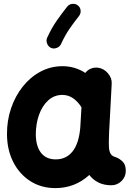

<svg xmlns="http://www.w3.org/2000/svg" viewBox="-20 -905 679 992"><path d="M555.2 52.2Q517.6 52.2 489.3 38.3Q460.9 24.4 441.4 -1Q367.2 66.9 266.1 66.9Q193.4 66.9 137 31Q80.6 -4.9 48.6 -67.6Q16.6 -130.4 16.1 -210.9Q15.6 -281.7 37.1 -345.2Q58.6 -408.7 97.7 -457.8Q136.7 -506.8 189.2 -534.9Q241.7 -563 303.2 -563Q367.2 -563 420.9 -528.3Q431.6 -543 449.2 -550.3Q466.8 -557.6 486.8 -555.2Q517.1 -550.8 538.1 -525.9Q559.1 -501 557.1 -471.7L544.9 -243.2Q544.4 -235.8 543.9 -228.5Q543 -207.5 542.5 -181.9Q542 -156.2 543 -143.6Q543.9 -125.5 550.8 -111.8Q557.6 -98.1 579.6 -92.3Q597.2 -85.9 613.5 -70.3Q629.9 -54.7 629.9 -22Q629.9 8.3 607.9 30.3Q585.9 52.2 555.2 52.2ZM268.1 -81.5Q322.3 -81.5 355.2 -123Q388.2 -164.6 395 -248.5Q395 -254.9 395.5 -260.3Q395.5 -263.2 396 -266.1L400.9 -350.6Q381.8 -380.9 357.2 -397.7Q332.5 -414.6 301.8 -414.6Q260.3 -414.6 229.2 -386.5Q198.2 -358.4 181.6 -311.8Q165 -265.1 165 -209Q166 -147.9 192.6 -114.7Q219.2 -81.5 268.1 -81.5ZM382.3 -877Q395 -867.2 396.5 -850.8Q397.9 -834.5 388.2 -822.3Q360.8 -788.1 338.1 -754.6Q315.4 -721.2 295.4 -677.7Q289.1 -663.6 273.2 -657.5Q257.3 -651.4 243.2 -657.7Q229.5 -664.1 223.4 -679.9Q217.3 -695.8 223.6 -710Q246.6 -760.3 273.2 -798.3Q299.8 -836.4 327.1 -870.6Q336.9 -883.3 353.5 -885Q370.1 -886.7 382.3 -877Z"/></svg>

Font: Mikhak-DS2-FD ExtraBold
Style: Regular
Weight: 800
Designer: Amin Abedi
Version: Version 3.2